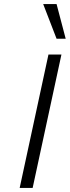

<svg xmlns="http://www.w3.org/2000/svg" viewBox="-20 -927 347 947"><path d="M77 0 219 -658H283L141 0ZM259 -736 193 -907H259L304 -736Z"/></svg>

Font: Ysabeau Infant Light
Style: Italic
Weight: 300
Italic angle: -12°
Designer: Christian Thalmann (Catharsis Fonts)
Version: Version 2.001;gftools[0.9.30]; featfreeze: ss01,ss02,lnum